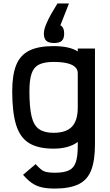

<svg xmlns="http://www.w3.org/2000/svg" viewBox="-20 -900 640 1116"><path d="M298 196Q253 196 221.5 188.5Q190 181 165 163.5Q140 146 114 116L187 54Q205 74 219 85Q233 96 251 100Q269 104 298 104Q351 104 380 90.5Q409 77 420.5 43Q432 9 432 -51V-75Q407 -56 371.5 -46Q336 -36 291 -36Q201 -36 148.5 -68.5Q96 -101 73.5 -174.5Q51 -248 51 -370Q51 -464 74 -521.5Q97 -579 149.5 -605.5Q202 -632 291 -632Q336 -632 371.5 -624.5Q407 -617 432 -601V-618H532V-60Q532 33 510 89.5Q488 146 436.5 171Q385 196 298 196ZM291 -128Q364 -128 398 -163.5Q432 -199 432 -275V-475Q432 -496 416.5 -510.5Q401 -525 370 -532.5Q339 -540 291 -540Q237 -540 206.5 -524.5Q176 -509 163.5 -472Q151 -435 151 -370Q151 -277 163.5 -224Q176 -171 207 -149.5Q238 -128 291 -128ZM294 -650Q263 -650 249 -663Q235 -676 235 -705Q235 -727 247.5 -757.5Q260 -788 278.5 -820.5Q297 -853 314 -880H381L331 -753Q353 -741 353 -705Q353 -676 339.5 -663Q326 -650 294 -650Z"/></svg>

Font: Victor Mono
Style: Bold
Weight: 700
Monospace: yes
Designer: Rune Bjørnerås
Version: Version 1.561;gftools[0.9.30]